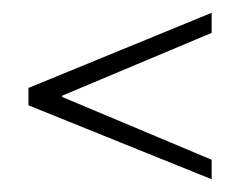

<svg xmlns="http://www.w3.org/2000/svg" viewBox="-20 -465 380 303"><path d="M314 -212.9V-182.1L24.9 -298.8V-326.2L314 -444.8V-413.1L78.1 -314V-312Z"/></svg>

Font: Moniqa Black Heading
Style: Regular
Weight: 900
Designer: Rajesh Rajput
Foundry: Rajesh Rajput
Version: Version 1.000